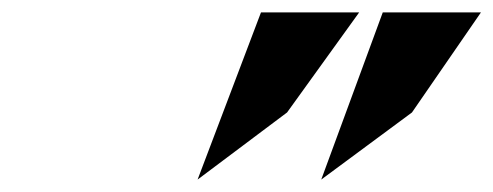

<svg xmlns="http://www.w3.org/2000/svg" viewBox="-20 -734 794 309"><path d="M596 -714 497 -445 643 -553 754 -714ZM400 -714 298 -445 442 -553 558 -714Z"/></svg>

Font: Passageway
Style: BdSuIt
Weight: 700
Foundry: Ascender Corporation
Version: Version 1.11